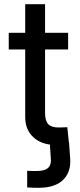

<svg xmlns="http://www.w3.org/2000/svg" viewBox="-20 -685 379 911"><path d="M108.9 204.1V125.5Q116.7 126 130.4 126.2Q144 126.5 151.9 126.5Q192.9 126.5 209 110.8Q225.1 95.2 220.7 61.5L216.3 -8.3H307.6L312.5 61.5Q319.3 127.4 281.2 166.7Q243.2 206.1 162.6 206.1Q145 206.1 131.6 205.6Q118.2 205.1 108.9 204.1ZM99.6 -665H193.8V-147.9Q193.8 -111.8 209 -95.9Q224.1 -80.1 257.8 -80.1Q268.1 -80.1 278.6 -80.6Q289.1 -81.1 299.3 -81.5L307.6 -1.5Q294.4 0.5 278.3 1.7Q262.2 2.9 245.6 2.9Q178.7 2.9 139.2 -33Q99.6 -68.8 99.6 -129.9ZM303.2 -529.3V-450.2H21.5V-529.3Z"/></svg>

Font: Inter Cardless Tabular
Style: Regular
Weight: 400
Designer: Rasmus Andersson
Foundry: rsms
Version: Version 4.000;git-4fc901f